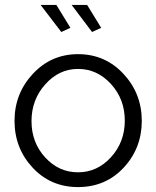

<svg xmlns="http://www.w3.org/2000/svg" viewBox="-20 -750 635 780"><path d="M354 -620 271 -730H334L391 -637ZM229 -620 145 -730H209L266 -637ZM297 10Q186 10 112.5 -69Q39 -148 39 -259Q39 -370 113.5 -450Q188 -530 297 -530Q407 -530 481.5 -450Q556 -370 556 -259Q556 -148 482.5 -69Q409 10 297 10ZM297 -470Q220 -470 164 -407.5Q108 -345 108 -258Q108 -171 163.5 -110.5Q219 -50 297 -50Q375 -50 431 -111.5Q487 -173 487 -260Q487 -347 431 -408.5Q375 -470 297 -470Z"/></svg>

Font: Raleway
Style: Regular
Weight: 400
Designer: Matt McInerney, Pablo Impallari, Rodrigo Fuenzalida
Foundry: Matt McInerney, Pablo Impallari, Rodrigo Fuenzalida
Version: Version 1.000;PS 001.001;hotconv 1.0.56; ttfautohint (v1.5)